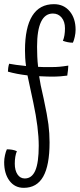

<svg xmlns="http://www.w3.org/2000/svg" viewBox="-25 -747 383 922"><path d="M213 -63Q213 47 182.5 101Q152 155 89 155Q46 155 20.5 121Q-5 87 -5 32Q-5 16 -1 -2Q3 -20 8 -30Q21 -30 33 -28Q45 -26 56 -21Q51 -9 48.5 6Q46 21 46 39Q46 71 59 90.5Q72 110 94 110Q128 110 144.5 72Q161 34 161 -47Q161 -132 135 -254Q109 -376 107 -385Q81 -388 57.5 -392.5Q34 -397 13 -403Q13 -411 14.5 -421.5Q16 -432 19 -441Q35 -438 52.5 -435.5Q70 -433 100 -430Q97 -451 96 -469.5Q95 -488 95 -505Q95 -615 130 -671Q165 -727 234 -727Q281 -727 309.5 -693Q338 -659 338 -604Q338 -588 334 -570Q330 -552 325 -542Q312 -542 300 -544.5Q288 -547 277 -551Q282 -563 284.5 -578Q287 -593 287 -611Q287 -643 271 -662.5Q255 -682 229 -682Q191 -682 172 -642Q153 -602 153 -523Q153 -499 154 -475.5Q155 -452 158 -426Q169 -425 183 -425Q197 -425 227 -425Q244 -425 261 -426.5Q278 -428 303 -432Q303 -423 301.5 -410.5Q300 -398 298 -384Q285 -382 265.5 -380.5Q246 -379 223 -379Q212 -379 200 -379.5Q188 -380 163 -381Q166 -360 170.5 -337.5Q175 -315 185 -272Q202 -193 207.5 -150Q213 -107 213 -63Z"/></svg>

Font: Atma Light
Style: Regular
Weight: 300
Designer: Gregori Vincens, Jeremie Hornus, Riccardo Olocco, Yoann Minet.
Foundry: black foundry
Version: Version 1.102;PS 1.100;hotconv 1.0.86;makeotf.lib2.5.63406